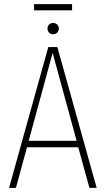

<svg xmlns="http://www.w3.org/2000/svg" viewBox="-20 -910 512 930"><path d="M329.1 -890.1V-859.9H145V-890.1ZM210 -772Q210 -782.7 217.5 -790.8Q225.1 -798.8 236.8 -798.8Q249 -798.8 257.1 -791Q265.1 -783.2 265.1 -772Q265.1 -760.3 257.3 -752.2Q249.5 -744.1 236.8 -744.1Q225.1 -744.1 217.5 -752.2Q210 -760.3 210 -772ZM413.1 0 358.9 -196.8H110.8L57.1 0H23.9L213.9 -682.1H257.8L448.2 0ZM119.1 -228H351.1L234.9 -653.8Z"/></svg>

Font: Fira Sans Compressed UltraLight
Style: Regular
Weight: 200
Width: 1
Designer: Carrois Corporate & Edenspiekermann AG
Foundry: Carrois Corporate GbR & Edenspiekermann AG
Version: Version 4.203;PS 004.203;hotconv 1.0.88;makeotf.lib2.5.64775